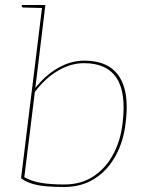

<svg xmlns="http://www.w3.org/2000/svg" viewBox="-20 -740 562 766"><path d="M235 6Q199 6 167.5 3.5Q136 1 110 -6.5Q84 -14 64 -29L149 -720H161L121 -389Q160 -439 211 -468.5Q262 -498 316 -498Q380 -498 420 -471Q460 -444 476 -389Q492 -334 481 -248Q473 -177 441.5 -119Q410 -61 358 -27.5Q306 6 235 6ZM236 -4Q304 -4 353 -36.5Q402 -69 431.5 -124Q461 -179 469 -248Q484 -370 445 -429Q406 -488 315 -488Q262 -488 210.5 -457.5Q159 -427 119 -373L77 -33Q108 -16 146.5 -10Q185 -4 236 -4ZM152 -720 150 -708 73 -710Q71 -710 68.5 -711.5Q66 -713 67 -715V-720Z"/></svg>

Font: Aleo Thin
Style: Italic
Weight: 250
Italic angle: -7°
Designer: Alessio Laiso
Foundry: Alessio Laiso
Version: Version 2.001;gftools[0.9.29]